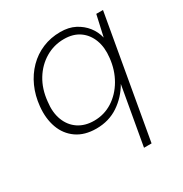

<svg xmlns="http://www.w3.org/2000/svg" viewBox="-170 -642 942 990"><g transform="rotate(-30 301.0 -146.5)"><path d="M403 220 464 -125Q430 -65 373 -26.5Q316 12 241 12Q171 12 124.5 -20.5Q78 -53 58 -108.5Q38 -164 45 -233Q51 -294 74 -345Q97 -396 134.5 -434Q172 -472 221 -492.5Q270 -513 327 -513Q377 -513 413.5 -494Q450 -475 474 -444.5Q498 -414 507 -376L535 -501H575L448 220ZM251 -29Q311 -29 360.5 -60.5Q410 -92 442 -147Q474 -202 481 -270Q488 -329 471 -374.5Q454 -420 417 -446Q380 -472 325 -472Q265 -472 214.5 -442Q164 -412 131.5 -359Q99 -306 92 -235Q84 -173 102 -126.5Q120 -80 158.5 -54.5Q197 -29 251 -29Z"/></g></svg>

Font: DM Sans 18pt ExtraLight
Style: Italic
Weight: 250
Italic angle: -10°
Designer: Colophon Foundry, Jonny Pinhorn
Foundry: Colophon Foundry
Version: Version 4.004;gftools[0.9.30]